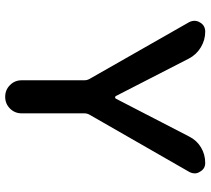

<svg xmlns="http://www.w3.org/2000/svg" viewBox="-54 -740 772 703"><g transform="rotate(90 331.5 -388.0)"><path d="M331.1 -426.8Q333 -423.8 335.9 -423.8Q338.9 -423.8 340.8 -426.8L479.5 -695.3Q493.2 -722.7 519 -738.3Q544.9 -753.9 576.2 -753.9Q597.7 -753.9 608.4 -734.4Q614.3 -725.6 614.3 -715.8Q614.3 -706.1 609.4 -696.3L399.4 -330.1Q394.5 -321.3 394.5 -311.5V-82Q394.5 -56.6 377 -39.1Q359.4 -21.5 334 -21.5Q308.6 -21.5 291 -39.1Q273.4 -56.6 273.4 -82V-311.5Q273.4 -321.3 268.6 -330.1L60.5 -695.3Q55.7 -705.1 55.7 -714.8Q55.7 -724.6 61.5 -734.4Q72.3 -753.9 95.7 -753.9Q126 -753.9 152.8 -737.8Q179.7 -721.7 194.3 -693.4Z"/></g></svg>

Font: Gen Jyuu GothicX Medium
Style: Regular
Weight: 500
Designer: Ryoko NISHIZUKA (kana &amp; ideographs); Paul D. Hunt (Latin, Greek &amp; Cyrillic); Wenlong ZHANG (bopomofo); Sandoll C
Version: Version 1.058.20140828